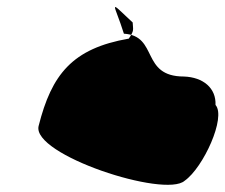

<svg xmlns="http://www.w3.org/2000/svg" viewBox="-20 -597 642 547"><path d="M90 -238C70 -156 450 -32 506 -82C559 -119 625 -263 594 -298C596 -346 559 -377 504 -379C380 -379 432 -495 333 -501C305 -590 285 -601 358 -533C359 -511 363 -511 347 -487C186 -459 127 -385 90 -238Z"/></svg>

Font: Interstorm
Style: Obl
Weight: 400
Version: Version 0.7